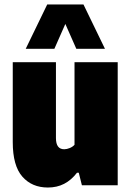

<svg xmlns="http://www.w3.org/2000/svg" viewBox="-20 -828 585 858"><path d="M37 -193V-550H230V-211Q230 -161 267 -161Q278.5 -161 291.8 -166.5Q305 -172 313 -181V-550H506V0H346L332 -56H324Q298.5 -23 266.5 -6.5Q234.5 10 194 10Q122.5 10 79.8 -38.8Q37 -87.5 37 -193ZM449 -610H321L272 -721L223 -610H95L191 -808H353Z"/></svg>

Font: Encode Sans Condensed Black
Style: Regular
Weight: 900
Width: 3
Designer: Multiple Designers
Foundry: Impallari Type
Version: Version 2.000